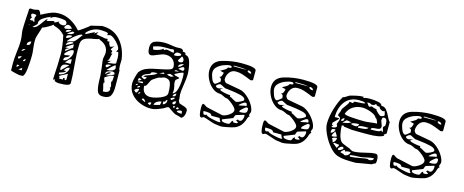

<svg xmlns="http://www.w3.org/2000/svg" viewBox="-34 -921 3325 1376"><g transform="rotate(15 1628.5 -233.5)"><path d="M51 -55Q51 -83 57 -137Q64 -186 64 -221Q64 -243 59 -275Q56 -290 56 -304Q56 -343 60 -403Q63 -438 63 -458L70 -465Q72 -464 91 -464Q104 -464 113.5 -467Q123 -470 130 -470Q137 -470 143.5 -458Q150 -446 150 -440Q163 -445 182 -456Q213 -471 232.5 -477.5Q252 -484 280 -484Q324 -484 366 -461.5Q408 -439 439 -403L443 -402Q446 -402 481 -427Q516 -452 520 -458L600 -477Q685 -477 735.5 -421Q786 -365 797 -280L796 -237Q796 -211 803 -200L804 -76Q804 -34 790.5 -12Q777 10 735 10Q701 10 691.5 -18Q682 -46 681 -97Q681 -122 680 -132Q680 -137 674 -189Q667 -235 667 -249Q667 -257 671 -273Q674 -294 674 -295Q674 -355 606 -378V-384Q596 -376 562 -371Q526 -366 503.5 -355Q481 -344 476 -316L475 -271Q475 -238 478 -198.5Q481 -159 482 -146Q489 -74 489 -23Q489 0 413 0Q395 0 383 -3.5Q371 -7 371 -21L359 -14Q360 -24 360 -41Q366 -133 366 -205Q366 -229 361 -267.5Q356 -306 348 -341Q329 -362 312.5 -371.5Q296 -381 267 -390Q261 -396 261 -396Q258 -391 232 -375.5Q206 -360 187 -354Q187 -350 178 -323Q163 -278 162 -268L161 -243Q161 -226 165 -194Q169 -160 169 -144Q169 -100 163.5 -47Q158 6 143 16L122 17Q114 17 81 9Q48 1 52 -1ZM182 -393Q192 -408 198.5 -415Q205 -422 211 -422L205 -409Q216 -410 230 -415Q250 -421 261 -421V-413Q269 -413 280 -420.5Q291 -428 298 -428L291 -422Q300 -414 307 -411.5Q314 -409 326 -409Q334 -409 341 -413Q348 -417 348 -425Q348 -445 327 -449Q306 -453 278 -453Q260 -453 249.5 -449.5Q239 -446 224 -433L230 -446Q203 -436 176 -418.5Q149 -401 149 -378Q149 -373 150 -371L119 -341Q138 -341 152 -355Q166 -369 182 -393ZM725 -234Q752 -236 766 -243L767 -281Q767 -305 760 -326H742Q745 -327 749 -333.5Q753 -340 754 -343Q754 -356 739 -376.5Q724 -397 704.5 -412.5Q685 -428 673 -428Q668 -428 662 -425.5Q656 -423 650 -423Q650 -425 652.5 -427.5Q655 -430 655 -432Q655 -441 633.5 -443.5Q612 -446 594 -446Q566 -446 538.5 -432Q511 -418 495 -396L501 -390L563 -422L557 -409Q577 -423 587 -428L575 -409Q640 -396 645 -396L662 -398Q662 -387 663.5 -384Q665 -381 669 -381L681 -382L680 -371Q682 -369 686.5 -358.5Q691 -348 695 -348Q700 -349 708 -352Q716 -355 723 -359Q717 -353 710 -343.5Q703 -334 703 -332Q703 -328 710 -326Q717 -324 717 -323Q717 -319 715 -313.5Q713 -308 711 -304H723Q717 -295 715 -279Q713 -266 710.5 -259.5Q708 -253 699 -249Q700 -249 702 -248.5Q704 -248 708 -248Q721 -248 729 -254L704 -231ZM125 -384Q120 -390 119 -394Q118 -398 118 -407Q118 -411 121.5 -418Q125 -425 125 -428Q125 -434 103 -434Q88 -434 88 -425Q88 -420 91 -413.5Q94 -407 97 -407Q98 -407 100 -409L88 -390Q89 -388 91.5 -386Q94 -384 96 -384Q102 -384 106.5 -385Q111 -386 113 -386V-378ZM352 -390Q359 -391 373 -394.5Q387 -398 396 -403Q388 -412 381 -417Q374 -422 366 -422Q357 -422 352.5 -418Q348 -414 345 -408.5Q342 -403 340 -400Q340 -395 344 -392.5Q348 -390 352 -390ZM358 -370Q382 -370 396 -390H389Q377 -390 367.5 -385.5Q358 -381 358 -370ZM371 -359Q409 -359 421 -378L409 -384Q406 -384 388.5 -372.5Q371 -361 371 -359ZM384 -304Q401 -311 416 -313Q428 -316 434.5 -319.5Q441 -323 453 -338Q465 -353 483 -378L476 -379Q465 -379 443 -363.5Q421 -348 402.5 -329.5Q384 -311 384 -304ZM88 -348H94V-354ZM371 -331Q371 -328 378 -328Q383 -330 396 -336.5Q409 -343 409 -348V-354Q392 -353 381.5 -349Q371 -345 371 -331ZM383 -278Q389 -281 406.5 -289.5Q424 -298 433 -304Q433 -306 431 -308Q429 -310 427 -310Q411 -310 397 -301.5Q383 -293 383 -278ZM388 -241Q388 -238 389 -236Q397 -238 414 -253Q416 -255 425 -262Q434 -269 439 -269V-297Q427 -292 405.5 -277.5Q384 -263 384 -261H415Q388 -255 388 -241ZM410 -195Q401 -191 397 -186Q393 -181 393 -168Q415 -168 433.5 -192.5Q452 -217 452 -239Q452 -247 450.5 -251Q449 -255 443 -255Q430 -255 409.5 -237.5Q389 -220 389 -212Q389 -210 391.5 -208Q394 -206 396 -206Q400 -206 411 -209Q422 -212 433 -212Q425 -199 410 -195ZM112 -212 113 -206Q129 -208 134 -214.5Q139 -221 139 -238Q129 -237 120.5 -229.5Q112 -222 112 -212ZM711 -181Q735 -181 753.5 -188.5Q772 -196 772 -212Q772 -213 766 -231Q743 -216 711 -181ZM706 -199Q711 -199 735 -223H729Q718 -223 708 -220Q698 -217 698 -209Q698 -205 701 -202Q704 -199 706 -199ZM409 -156H452V-189Q440 -189 431 -180.5Q422 -172 409 -156ZM717 -144H723Q732 -144 753.5 -153Q775 -162 775 -166Q775 -173 770 -177Q765 -181 757 -181Q749 -181 729.5 -175Q710 -169 710 -156L711 -149Q721 -161 727 -165.5Q733 -170 742 -170L748 -168Q741 -164 730.5 -155.5Q720 -147 717 -144ZM88 -156 91 -155Q94 -155 113 -174H110Q101 -174 95 -169Q89 -164 88 -156ZM721 -55Q726 -38 726 -25Q773 -25 773 -54Q773 -61 766 -63Q773 -65 773 -75Q773 -81 769.5 -91.5Q766 -102 766 -107Q767 -108 769 -110Q771 -112 772 -113Q773 -120 774 -132.5Q775 -145 775 -153Q761 -153 745.5 -145.5Q730 -138 711 -126Q711 -115 716 -104.5Q721 -94 721 -88H715Q715 -71 721 -55ZM396 -95 446 -144Q410 -144 399.5 -134Q389 -124 389 -103Q389 -101 391 -98Q393 -95 396 -95ZM454 -127Q441 -127 432.5 -119.5Q424 -112 415 -98H433Q433 -91 421.5 -86Q410 -81 389 -75V-63Q414 -64 434 -83.5Q454 -103 454 -127ZM82 -95Q95 -103 100 -119Q97 -118 86 -114.5Q75 -111 75 -107Q75 -104 77.5 -100Q80 -96 82 -95ZM116 -87Q132 -87 132 -100L131 -107Q130 -106 123 -100.5Q116 -95 116 -87ZM427 -33V-45H440Q440 -42 439 -40.5Q438 -39 438 -38Q438 -36 446 -33L452 -39V-82Q438 -74 423 -67Q419 -65 407.5 -59Q396 -53 396 -49Q396 -43 399 -41.5Q402 -40 403 -39L396 -33ZM100 -52H82V-36Q90 -36 100 -52ZM100 -21H125V-39Z M1302 -77Q1323 -71 1333 -64.5Q1343 -58 1343 -45Q1343 -2 1318 12Q1287 2 1275 0Q1263 -2 1230 -26Q1213 -38 1211 -38Q1203 -38 1188.5 -28Q1174 -18 1170 -18Q1146 -7 1127 -1Q1108 5 1087 5Q1048 5 1008 -11Q968 -27 941 -59.5Q914 -92 914 -140Q914 -153 921.5 -181.5Q929 -210 935 -223Q954 -250 990 -263Q1026 -276 1084 -286Q1130 -295 1150 -302.5Q1170 -310 1170 -325Q1170 -355 1150.5 -375.5Q1131 -396 1096 -396Q1082 -396 1069 -392Q1056 -388 1035 -379Q1005 -365 991 -365Q965 -365 965 -418Q965 -454 994 -465.5Q1023 -477 1069 -477Q1078 -477 1092.5 -475Q1107 -473 1114 -472Q1141 -467 1158 -467L1181 -468Q1206 -468 1206 -449Q1218 -449 1224 -445.5Q1230 -442 1230 -431Q1258 -431 1270 -385Q1282 -339 1282 -299Q1282 -272 1274 -222Q1266 -172 1266 -148Q1266 -142 1268 -130.5Q1270 -119 1270 -113L1269 -104L1275 -93Q1275 -87 1281 -84Q1287 -81 1302 -77ZM1116 -429Q1129 -424 1145 -424Q1145 -447 1134 -447Q1130 -447 1125.5 -445.5Q1121 -444 1116 -444L1090 -445Q1057 -445 1039 -442.5Q1021 -440 991 -430Q991 -426 993.5 -418Q996 -410 998 -408Q1009 -408 1033.5 -415.5Q1058 -423 1065 -433L1075 -425Q1076 -425 1081 -429Q1086 -433 1090 -433Q1102 -433 1116 -429ZM1201 -423Q1201 -433 1174 -433Q1165 -433 1158 -425.5Q1151 -418 1151 -408L1161 -407Q1171 -407 1186 -411.5Q1201 -416 1201 -423ZM1189 -381Q1189 -378 1193 -374Q1197 -370 1202 -370Q1216 -370 1221.5 -374Q1227 -378 1227 -388Q1227 -395 1221.5 -404Q1216 -413 1209 -413ZM1200 -336Q1219 -336 1238 -365Q1235 -364 1224 -361Q1213 -358 1206.5 -351.5Q1200 -345 1200 -336ZM1241 -343Q1235 -343 1223.5 -335.5Q1212 -328 1207 -321L1244 -315Q1244 -317 1247 -322Q1250 -327 1250 -329Q1250 -333 1246.5 -338Q1243 -343 1241 -343ZM1218 -303 1192 -309 1183 -298ZM1231 -260Q1225 -250 1216 -246Q1211 -243 1208.5 -239Q1206 -235 1206 -223Q1206 -209 1211 -194Q1215 -176 1215 -165Q1215 -155 1212 -141Q1234 -146 1244 -185Q1254 -224 1254 -268Q1254 -294 1251 -304Q1241 -304 1221.5 -295Q1202 -286 1189 -278Q1191 -272 1196.5 -270Q1202 -268 1214 -265.5Q1226 -263 1231 -260ZM1140 -260Q1145 -258 1154.5 -256Q1164 -254 1170 -253Q1173 -254 1179 -256Q1185 -258 1189 -260Q1184 -263 1175 -266.5Q1166 -270 1162 -271Q1156 -271 1149 -268Q1142 -265 1140 -260ZM1112 -269 1084 -255 1121 -260ZM1005 -204H978Q982 -210 993.5 -215Q1005 -220 1018 -224Q1039 -231 1052 -237.5Q1065 -244 1071 -253H1067Q1048 -253 1035.5 -250Q1023 -247 1022 -235Q1014 -232 1000.5 -227.5Q987 -223 978.5 -216.5Q970 -210 966 -199Q968 -196 978 -191Q988 -186 991 -186Q993 -186 999 -193.5Q1005 -201 1005 -204ZM1183 -134V-138Q1183 -184 1173.5 -210Q1164 -236 1128 -236Q1123 -236 1113 -231.5Q1103 -227 1099 -227Q1088 -227 1070.5 -215Q1053 -203 1047 -199Q1041 -195 1036.5 -186.5Q1032 -178 1028 -170Q1022 -156 1016.5 -148.5Q1011 -141 1002 -141Q1002 -110 1018 -92Q1034 -74 1065 -74Q1081 -74 1110 -82Q1139 -90 1161 -103.5Q1183 -117 1183 -134ZM947 -166Q954 -166 961 -170Q968 -174 973 -179Q969 -181 963.5 -183Q958 -185 954 -186Q951 -186 949 -178Q947 -170 947 -166ZM988 -165Q988 -166 983 -166Q974 -166 962.5 -163Q951 -160 948 -155H985Q988 -158 988 -165ZM1217 -122Q1230 -122 1235 -127Q1240 -132 1240 -145Q1232 -145 1224.5 -137.5Q1217 -130 1217 -122ZM941 -133 942 -130Q945 -130 950 -133Q955 -136 955 -138L954 -143Q951 -143 946 -139Q941 -135 941 -133ZM954 -117Q975 -117 975 -132Q962 -132 954 -117ZM1217 -93Q1221 -95 1229 -101.5Q1237 -108 1237 -111Q1237 -114 1233 -114Q1227 -114 1218.5 -109.5Q1210 -105 1207 -100Q1208 -98 1211 -95.5Q1214 -93 1217 -93ZM974 -109Q964 -109 954.5 -105Q945 -101 942 -93Q943 -89 948.5 -84.5Q954 -80 957 -79Q964 -79 969 -91Q974 -103 974 -109ZM1236 -66Q1253 -66 1253 -92Q1247 -92 1238 -87Q1229 -82 1229 -75Q1229 -72 1231.5 -69Q1234 -66 1236 -66ZM988 -89Q975 -89 973 -75Q988 -77 988 -89ZM1190 -78 1189 -87Q1186 -86 1181.5 -81Q1177 -76 1176 -74Q1176 -72 1177 -70.5Q1178 -69 1178 -69H1164V-48Q1174 -48 1182 -57.5Q1190 -67 1190 -78ZM1152 -63Q1136 -63 1119 -52.5Q1102 -42 1102 -26L1145 -37Q1147 -37 1149 -47.5Q1151 -58 1152 -63ZM1255 -55H1240Q1240 -46 1247 -42Q1255 -47 1255 -55ZM1284 -46Q1279 -54 1275 -54Q1270 -54 1267 -49Q1264 -44 1264 -39Q1281 -39 1284 -46ZM1039 -30Q1039 -35 1031.5 -43Q1024 -51 1020 -51Q1013 -51 1009 -43Q1013 -41 1023.5 -35.5Q1034 -30 1039 -30ZM1083 -37 1078 -38Q1066 -38 1059 -26Q1072 -18 1074 -18Q1078 -18 1080.5 -24.5Q1083 -31 1083 -37ZM1313 -16Q1313 -25 1311.5 -31Q1310 -37 1303 -37Q1295 -37 1286.5 -34Q1278 -31 1275 -26Q1275 -16 1313 -16Z M1789 -126Q1779 -119 1775 -106Q1771 -93 1770 -90Q1757 -59 1739.5 -43Q1722 -27 1702 -20.5Q1682 -14 1645 -7Q1629 -5 1622 -3L1604 -2L1559 -8Q1554 -8 1520 -20Q1480 -34 1474 -34Q1469 -34 1464 -30.5Q1459 -27 1455 -27Q1436 -27 1436 -97Q1436 -126 1446 -126Q1453 -124 1464 -116Q1475 -108 1480 -108L1597 -82Q1609 -82 1627 -90.5Q1645 -99 1658.5 -112Q1672 -125 1672 -138Q1672 -149 1656.5 -165Q1641 -181 1622 -194Q1603 -207 1599 -207Q1590 -207 1581.5 -210.5Q1573 -214 1566 -218Q1550 -226 1542 -226Q1511 -226 1484 -248Q1457 -270 1440.5 -303.5Q1424 -337 1424 -369Q1424 -437 1494.5 -457.5Q1565 -478 1635 -478Q1745 -478 1745 -452V-386Q1745 -377 1727 -377Q1683 -395 1660 -402.5Q1637 -410 1611 -410Q1581 -410 1564 -387.5Q1547 -365 1547 -335Q1547 -331 1553.5 -321.5Q1560 -312 1567 -311L1672 -292Q1698 -287 1725.5 -264Q1753 -241 1771.5 -211Q1790 -181 1790 -157Q1789 -153 1785.5 -145Q1782 -137 1782 -132Q1782 -131 1784.5 -128.5Q1787 -126 1789 -126ZM1585 -441H1683Q1662 -445 1642.5 -446Q1623 -447 1608 -447Q1593 -447 1585 -447ZM1489 -286Q1492 -286 1505.5 -297Q1519 -308 1523 -311Q1523 -327 1519.5 -332.5Q1516 -338 1504 -342Q1516 -342 1521.5 -354.5Q1527 -367 1529 -378Q1525 -381 1513 -383Q1501 -385 1501 -387Q1501 -388 1522.5 -399Q1544 -410 1548 -423Q1573 -423 1573 -431Q1573 -441 1559 -441Q1541 -441 1514.5 -431Q1488 -421 1468.5 -403.5Q1449 -386 1449 -363Q1449 -344 1460.5 -315Q1472 -286 1489 -286ZM1690 -434Q1694 -429 1700.5 -425.5Q1707 -422 1714 -422L1720 -423Q1720 -431 1712 -436Q1704 -441 1695 -441Q1694 -440 1692 -438Q1690 -436 1690 -434ZM1721 -227Q1721 -247 1685.5 -256Q1650 -265 1594 -271Q1571 -273 1567 -274Q1561 -276 1546 -284.5Q1531 -293 1529 -293Q1513 -293 1498 -274Q1504 -261 1519 -261Q1525 -261 1535.5 -264.5Q1546 -268 1554 -268Q1553 -267 1546 -264.5Q1539 -262 1535 -255Q1540 -247 1570 -241Q1600 -235 1615 -235V-225Q1624 -224 1645 -210Q1663 -200 1665 -200Q1675 -200 1695 -209Q1715 -218 1721 -227ZM1736 -212Q1726 -212 1709 -199Q1692 -186 1690 -181Q1700 -181 1716 -185Q1731 -190 1748 -190Q1748 -212 1736 -212ZM1764 -169Q1764 -175 1761.5 -178Q1759 -181 1750 -181H1749Q1746 -181 1727.5 -165Q1709 -149 1709 -145V-136Q1735 -136 1749.5 -140.5Q1764 -145 1764 -164ZM1752 -113Q1752 -122 1750 -126L1690 -108Q1685 -103 1682.5 -94Q1680 -85 1677 -82L1603 -53V-49Q1603 -33 1641 -33Q1656 -33 1660.5 -36Q1665 -39 1668 -46Q1670 -57 1683 -64Q1683 -56 1685.5 -54Q1688 -52 1695 -52H1701Q1713 -52 1720 -58Q1717 -63 1710.5 -66.5Q1704 -70 1702 -71L1714 -82Q1716 -78 1719.5 -77Q1723 -76 1727 -76Q1739 -76 1745.5 -88Q1752 -100 1752 -113ZM1597 -34Q1592 -36 1588.5 -45Q1585 -54 1584 -58H1523Q1517 -72 1501.5 -74.5Q1486 -77 1460 -77Q1460 -52 1473 -52Q1484 -52 1486 -58Q1491 -47 1531 -37.5Q1571 -28 1588 -28Q1590 -28 1593.5 -29.5Q1597 -31 1597 -34Z M2247 -126Q2237 -119 2233 -106Q2229 -93 2228 -90Q2215 -59 2197.5 -43Q2180 -27 2160 -20.5Q2140 -14 2103 -7Q2087 -5 2080 -3L2062 -2L2017 -8Q2012 -8 1978 -20Q1938 -34 1932 -34Q1927 -34 1922 -30.5Q1917 -27 1913 -27Q1894 -27 1894 -97Q1894 -126 1904 -126Q1911 -124 1922 -116Q1933 -108 1938 -108L2055 -82Q2067 -82 2085 -90.5Q2103 -99 2116.5 -112Q2130 -125 2130 -138Q2130 -149 2114.5 -165Q2099 -181 2080 -194Q2061 -207 2057 -207Q2048 -207 2039.5 -210.5Q2031 -214 2024 -218Q2008 -226 2000 -226Q1969 -226 1942 -248Q1915 -270 1898.5 -303.5Q1882 -337 1882 -369Q1882 -437 1952.5 -457.5Q2023 -478 2093 -478Q2203 -478 2203 -452V-386Q2203 -377 2185 -377Q2141 -395 2118 -402.5Q2095 -410 2069 -410Q2039 -410 2022 -387.5Q2005 -365 2005 -335Q2005 -331 2011.5 -321.5Q2018 -312 2025 -311L2130 -292Q2156 -287 2183.5 -264Q2211 -241 2229.5 -211Q2248 -181 2248 -157Q2247 -153 2243.5 -145Q2240 -137 2240 -132Q2240 -131 2242.5 -128.5Q2245 -126 2247 -126ZM2043 -441H2141Q2120 -445 2100.5 -446Q2081 -447 2066 -447Q2051 -447 2043 -447ZM1947 -286Q1950 -286 1963.5 -297Q1977 -308 1981 -311Q1981 -327 1977.5 -332.5Q1974 -338 1962 -342Q1974 -342 1979.5 -354.5Q1985 -367 1987 -378Q1983 -381 1971 -383Q1959 -385 1959 -387Q1959 -388 1980.5 -399Q2002 -410 2006 -423Q2031 -423 2031 -431Q2031 -441 2017 -441Q1999 -441 1972.5 -431Q1946 -421 1926.5 -403.5Q1907 -386 1907 -363Q1907 -344 1918.5 -315Q1930 -286 1947 -286ZM2148 -434Q2152 -429 2158.5 -425.5Q2165 -422 2172 -422L2178 -423Q2178 -431 2170 -436Q2162 -441 2153 -441Q2152 -440 2150 -438Q2148 -436 2148 -434ZM2179 -227Q2179 -247 2143.5 -256Q2108 -265 2052 -271Q2029 -273 2025 -274Q2019 -276 2004 -284.5Q1989 -293 1987 -293Q1971 -293 1956 -274Q1962 -261 1977 -261Q1983 -261 1993.5 -264.5Q2004 -268 2012 -268Q2011 -267 2004 -264.5Q1997 -262 1993 -255Q1998 -247 2028 -241Q2058 -235 2073 -235V-225Q2082 -224 2103 -210Q2121 -200 2123 -200Q2133 -200 2153 -209Q2173 -218 2179 -227ZM2194 -212Q2184 -212 2167 -199Q2150 -186 2148 -181Q2158 -181 2174 -185Q2189 -190 2206 -190Q2206 -212 2194 -212ZM2222 -169Q2222 -175 2219.5 -178Q2217 -181 2208 -181H2207Q2204 -181 2185.5 -165Q2167 -149 2167 -145V-136Q2193 -136 2207.5 -140.5Q2222 -145 2222 -164ZM2210 -113Q2210 -122 2208 -126L2148 -108Q2143 -103 2140.5 -94Q2138 -85 2135 -82L2061 -53V-49Q2061 -33 2099 -33Q2114 -33 2118.5 -36Q2123 -39 2126 -46Q2128 -57 2141 -64Q2141 -56 2143.5 -54Q2146 -52 2153 -52H2159Q2171 -52 2178 -58Q2175 -63 2168.5 -66.5Q2162 -70 2160 -71L2172 -82Q2174 -78 2177.5 -77Q2181 -76 2185 -76Q2197 -76 2203.5 -88Q2210 -100 2210 -113ZM2055 -34Q2050 -36 2046.5 -45Q2043 -54 2042 -58H1981Q1975 -72 1959.5 -74.5Q1944 -77 1918 -77Q1918 -52 1931 -52Q1942 -52 1944 -58Q1949 -47 1989 -37.5Q2029 -28 2046 -28Q2048 -28 2051.5 -29.5Q2055 -31 2055 -34Z M2399 -432 2401 -431Q2407 -431 2426 -444Q2444 -456 2449 -456Q2456 -458 2485.5 -465Q2515 -472 2541 -472V-463Q2555 -468 2566.5 -469Q2578 -470 2590 -470Q2621 -470 2650.5 -464Q2680 -458 2680 -443Q2705 -443 2719.5 -425.5Q2734 -408 2748 -378Q2753 -367 2758.5 -358Q2764 -349 2769 -346V-260L2751 -247L2756 -241Q2729 -220 2638 -220H2586Q2536 -220 2520.5 -221Q2505 -222 2460 -229Q2459 -235 2454 -235Q2452 -235 2449 -234Q2446 -233 2443 -233Q2443 -204 2450.5 -169Q2458 -134 2473 -118Q2481 -109 2517 -96Q2535 -90 2541 -87Q2559 -74 2572 -74Q2595 -74 2622 -80Q2649 -86 2653 -87Q2701 -100 2730 -100Q2743 -100 2747.5 -88.5Q2752 -77 2752 -59Q2752 -40 2749 -35Q2746 -30 2738 -28.5Q2730 -27 2725 -20Q2719 -18 2608 0Q2566 0 2533.5 -2Q2501 -4 2473 -13Q2442 -23 2410.5 -60Q2379 -97 2358 -142Q2337 -187 2337 -219Q2337 -269 2355 -329Q2373 -389 2399 -432ZM2695 -370Q2701 -370 2711 -374Q2721 -378 2721 -383Q2721 -389 2717 -400.5Q2713 -412 2713 -414Q2713 -411 2708.5 -409.5Q2704 -408 2701 -408Q2693 -409 2682.5 -416Q2672 -423 2672 -432Q2643 -432 2643 -446Q2641 -446 2635 -439Q2629 -432 2613 -432Q2608 -432 2603 -436Q2598 -440 2590 -440L2577 -439Q2579 -438 2586.5 -426Q2594 -414 2599 -413Q2601 -413 2606.5 -416.5Q2612 -420 2616 -420Q2620 -419 2631 -414.5Q2642 -410 2653 -410Q2653 -402 2671 -386Q2689 -370 2695 -370ZM2384 -203Q2393 -203 2402.5 -207.5Q2412 -212 2412 -220Q2412 -222 2409 -226.5Q2406 -231 2406 -235Q2408 -242 2413 -252.5Q2418 -263 2418 -274Q2418 -282 2414.5 -285.5Q2411 -289 2404.5 -292Q2398 -295 2398 -299Q2398 -303 2404.5 -317.5Q2411 -332 2411 -337Q2411 -347 2430 -370Q2441 -385 2447 -394Q2453 -403 2453 -412Q2457 -412 2464 -410Q2471 -408 2478 -408Q2481 -408 2482 -413.5Q2483 -419 2485 -420Q2493 -423 2517 -423Q2540 -424 2552 -425.5Q2564 -427 2565 -432Q2554 -437 2544 -438.5Q2534 -440 2518 -440Q2450 -440 2414.5 -394Q2379 -348 2379 -278H2411V-272L2374 -235V-216L2386 -223L2374 -204ZM2590 -303Q2608 -303 2638 -307Q2666 -311 2684 -311Q2684 -316 2677 -331.5Q2670 -347 2666 -347L2664 -346Q2657 -367 2619.5 -381Q2582 -395 2556 -395Q2516 -395 2486 -376Q2456 -357 2442 -320Q2447 -310 2500.5 -306.5Q2554 -303 2590 -303ZM2682 -275Q2666 -274 2658 -271Q2650 -268 2650 -258Q2683 -258 2702 -260Q2721 -262 2725 -272Q2730 -264 2739 -264Q2739 -272 2735.5 -281.5Q2732 -291 2732 -296Q2732 -300 2736.5 -303Q2741 -306 2743.5 -310Q2746 -314 2746 -326Q2746 -365 2723 -365Q2713 -365 2710.5 -359.5Q2708 -354 2708 -339Q2719 -306 2721 -303V-299Q2721 -284 2711 -279.5Q2701 -275 2682 -275ZM2428 -264Q2441 -264 2445.5 -269Q2450 -274 2450 -287Q2441 -287 2434.5 -280Q2428 -273 2428 -264ZM2442 -253 2463 -257Q2465 -257 2476.5 -259.5Q2488 -262 2504 -272Q2501 -273 2473 -278H2469Q2467 -278 2457.5 -269Q2448 -260 2442 -253ZM2539 -253Q2548 -253 2554.5 -259Q2561 -265 2561 -274Q2511 -274 2504 -260Q2524 -253 2539 -253ZM2599 -266Q2585 -266 2571.5 -262.5Q2558 -259 2558 -250L2559 -247Q2561 -247 2594.5 -249.5Q2628 -252 2633 -266H2605ZM2378 -163Q2390 -163 2398.5 -172.5Q2407 -182 2407 -194Q2388 -194 2383 -188.5Q2378 -183 2378 -163ZM2392 -140Q2421 -140 2430 -148Q2427 -155 2420 -164.5Q2413 -174 2411 -180Q2409 -177 2400.5 -164.5Q2392 -152 2392 -140ZM2411 -99Q2434 -111 2434 -137Q2406 -137 2399 -124Q2404 -121 2407 -112.5Q2410 -104 2411 -99ZM2461 -91 2460 -94 2424 -99 2417 -94 2449 -68Q2461 -86 2461 -91ZM2467 -56Q2476 -58 2487 -65Q2498 -72 2498 -75Q2498 -80 2494.5 -83.5Q2491 -87 2489 -87Q2480 -87 2470 -78.5Q2460 -70 2460 -62Q2461 -60 2463 -58.5Q2465 -57 2467 -56ZM2510 -37Q2515 -32 2516 -32Q2531 -32 2542.5 -41.5Q2554 -51 2554 -65Q2516 -65 2516 -56Q2516 -59 2512.5 -64Q2509 -69 2507 -69Q2505 -69 2494.5 -59.5Q2484 -50 2484 -47L2485 -44Q2507 -39 2510 -37ZM2559 -32Q2576 -32 2599 -36Q2622 -40 2628 -41Q2670 -49 2683 -49L2695 -44Q2707 -44 2717 -49Q2727 -54 2727 -65Q2707 -65 2673 -57Q2668 -56 2656 -53Q2644 -50 2633 -49Q2613 -49 2590.5 -47.5Q2568 -46 2559 -44L2553 -37Q2558 -32 2559 -32Z M3199 -126Q3189 -119 3185 -106Q3181 -93 3180 -90Q3167 -59 3149.5 -43Q3132 -27 3112 -20.5Q3092 -14 3055 -7Q3039 -5 3032 -3L3014 -2L2969 -8Q2964 -8 2930 -20Q2890 -34 2884 -34Q2879 -34 2874 -30.5Q2869 -27 2865 -27Q2846 -27 2846 -97Q2846 -126 2856 -126Q2863 -124 2874 -116Q2885 -108 2890 -108L3007 -82Q3019 -82 3037 -90.5Q3055 -99 3068.5 -112Q3082 -125 3082 -138Q3082 -149 3066.5 -165Q3051 -181 3032 -194Q3013 -207 3009 -207Q3000 -207 2991.5 -210.5Q2983 -214 2976 -218Q2960 -226 2952 -226Q2921 -226 2894 -248Q2867 -270 2850.5 -303.5Q2834 -337 2834 -369Q2834 -437 2904.5 -457.5Q2975 -478 3045 -478Q3155 -478 3155 -452V-386Q3155 -377 3137 -377Q3093 -395 3070 -402.5Q3047 -410 3021 -410Q2991 -410 2974 -387.5Q2957 -365 2957 -335Q2957 -331 2963.5 -321.5Q2970 -312 2977 -311L3082 -292Q3108 -287 3135.5 -264Q3163 -241 3181.5 -211Q3200 -181 3200 -157Q3199 -153 3195.5 -145Q3192 -137 3192 -132Q3192 -131 3194.5 -128.5Q3197 -126 3199 -126ZM2995 -441H3093Q3072 -445 3052.5 -446Q3033 -447 3018 -447Q3003 -447 2995 -447ZM2899 -286Q2902 -286 2915.5 -297Q2929 -308 2933 -311Q2933 -327 2929.5 -332.5Q2926 -338 2914 -342Q2926 -342 2931.5 -354.5Q2937 -367 2939 -378Q2935 -381 2923 -383Q2911 -385 2911 -387Q2911 -388 2932.5 -399Q2954 -410 2958 -423Q2983 -423 2983 -431Q2983 -441 2969 -441Q2951 -441 2924.5 -431Q2898 -421 2878.5 -403.5Q2859 -386 2859 -363Q2859 -344 2870.5 -315Q2882 -286 2899 -286ZM3100 -434Q3104 -429 3110.5 -425.5Q3117 -422 3124 -422L3130 -423Q3130 -431 3122 -436Q3114 -441 3105 -441Q3104 -440 3102 -438Q3100 -436 3100 -434ZM3131 -227Q3131 -247 3095.5 -256Q3060 -265 3004 -271Q2981 -273 2977 -274Q2971 -276 2956 -284.5Q2941 -293 2939 -293Q2923 -293 2908 -274Q2914 -261 2929 -261Q2935 -261 2945.5 -264.5Q2956 -268 2964 -268Q2963 -267 2956 -264.5Q2949 -262 2945 -255Q2950 -247 2980 -241Q3010 -235 3025 -235V-225Q3034 -224 3055 -210Q3073 -200 3075 -200Q3085 -200 3105 -209Q3125 -218 3131 -227ZM3146 -212Q3136 -212 3119 -199Q3102 -186 3100 -181Q3110 -181 3126 -185Q3141 -190 3158 -190Q3158 -212 3146 -212ZM3174 -169Q3174 -175 3171.5 -178Q3169 -181 3160 -181H3159Q3156 -181 3137.5 -165Q3119 -149 3119 -145V-136Q3145 -136 3159.5 -140.5Q3174 -145 3174 -164ZM3162 -113Q3162 -122 3160 -126L3100 -108Q3095 -103 3092.5 -94Q3090 -85 3087 -82L3013 -53V-49Q3013 -33 3051 -33Q3066 -33 3070.5 -36Q3075 -39 3078 -46Q3080 -57 3093 -64Q3093 -56 3095.5 -54Q3098 -52 3105 -52H3111Q3123 -52 3130 -58Q3127 -63 3120.5 -66.5Q3114 -70 3112 -71L3124 -82Q3126 -78 3129.5 -77Q3133 -76 3137 -76Q3149 -76 3155.5 -88Q3162 -100 3162 -113ZM3007 -34Q3002 -36 2998.5 -45Q2995 -54 2994 -58H2933Q2927 -72 2911.5 -74.5Q2896 -77 2870 -77Q2870 -52 2883 -52Q2894 -52 2896 -58Q2901 -47 2941 -37.5Q2981 -28 2998 -28Q3000 -28 3003.5 -29.5Q3007 -31 3007 -34Z"/></g></svg>

Font: Cabin Sketch
Style: Regular
Weight: 400
Version: Version 1.100